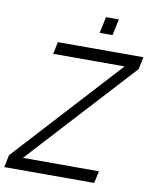

<svg xmlns="http://www.w3.org/2000/svg" viewBox="-96 -958 824 1030"><g transform="rotate(10 315.5 -443.5)"><path d="M-1 0 13 -67 541 -644H152L166 -710H632L618 -643L89 -66H503L489 0ZM378 -798 397 -887H467L448 -798Z"/></g></svg>

Font: Geist Mono Light
Style: Italic
Weight: 300
Italic angle: -12°
Monospace: yes
Designer: Basement.studio, Andrés Briganti, Mateo Zaragoza
Foundry: Basement.studio, Vercel, Andrés Briganti, Guido Ferreyra, Mateo Zaragoza
Version: Version 1.500; ttfautohint (v1.8.4.7-5d5b)